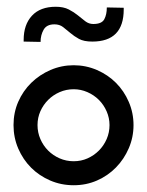

<svg xmlns="http://www.w3.org/2000/svg" viewBox="-20 -548 435 568"><path d="M198 -355Q234 -355 266.5 -341Q299 -327 323 -303Q347 -279 361 -246.5Q375 -214 375 -178Q375 -142 361 -109.5Q347 -77 323 -52.5Q299 -28 267 -14Q235 0 198 0Q161 0 128.5 -14Q96 -28 72 -52Q48 -76 34 -108.5Q20 -141 20 -178Q20 -215 34 -247Q48 -279 72.5 -303Q97 -327 129.5 -341Q162 -355 198 -355ZM198 -284Q176 -284 156.5 -275.5Q137 -267 122.5 -252.5Q108 -238 99.5 -219Q91 -200 91 -178Q91 -156 99.5 -136.5Q108 -117 122.5 -102.5Q137 -88 156.5 -79.5Q176 -71 198 -71Q220 -71 239 -79.5Q258 -88 272.5 -102.5Q287 -117 295.5 -136.5Q304 -156 304 -178Q304 -199 295.5 -218.5Q287 -238 272.5 -252.5Q258 -267 238.5 -275.5Q219 -284 198 -284ZM50 -430Q50 -475 74.5 -501.5Q99 -528 145 -528Q168 -528 183.5 -520Q199 -512 210.5 -502.5Q222 -493 232.5 -485Q243 -477 256 -477Q281 -477 288.5 -491Q296 -505 296 -526L346 -525V-520Q346 -425 253 -425Q228 -425 213.5 -433Q199 -441 188 -450.5Q177 -460 166.5 -468Q156 -476 141 -476Q118 -476 109 -460Q100 -444 100 -424L50 -425V-430Z"/></svg>

Font: Googee
Style: Regular
Weight: 400
Designer: Peter Wiegel
Foundry: CATFonts Peter Wiegel
Version: 1.000